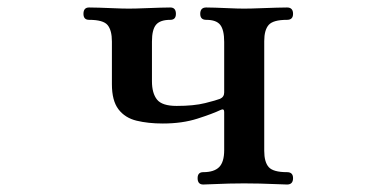

<svg xmlns="http://www.w3.org/2000/svg" viewBox="-20 -493 1040 513"><path d="M523 0Q508 0 508 -17Q508 -33 523 -33Q552 -33 565.5 -46.5Q579 -60 579 -92V-194Q579 -204 569 -199Q548 -189 507.5 -176Q467 -163 415 -163Q376 -163 345 -170.5Q314 -178 296.5 -201Q279 -224 279 -268V-382Q279 -412 267.5 -426Q256 -440 218 -440Q203 -440 203 -456Q203 -473 218 -473Q226 -473 244.5 -472.5Q263 -472 285 -471Q307 -470 324 -470Q342 -470 365 -471Q388 -472 408 -472.5Q428 -473 435 -473Q450 -473 450 -456Q450 -440 435 -440Q408 -440 397 -427Q386 -414 386 -382V-276Q386 -244 399.5 -227Q413 -210 452 -210Q498 -210 528 -217.5Q558 -225 568 -229Q579 -234 579 -246V-381Q579 -413 568.5 -426.5Q558 -440 531 -440Q515 -440 515 -456Q515 -473 531 -473Q538 -473 555.5 -472.5Q573 -472 594 -471Q615 -470 632 -470Q650 -470 674 -471Q698 -472 719 -472.5Q740 -473 747 -473Q763 -473 763 -456Q763 -440 747 -440Q710 -440 698 -426.5Q686 -413 686 -383V-90Q686 -60 698 -46.5Q710 -33 747 -33Q763 -33 763 -17Q763 0 747 0Q740 0 719 -1Q698 -2 674 -2.5Q650 -3 632 -3Q615 -3 592 -2.5Q569 -2 550 -1Q531 0 523 0Z"/></svg>

Font: Zen Old Mincho Black
Style: Regular
Weight: 900
Designer: Yoshimichi Ohira
Foundry: Positype
Version: Version 1.001